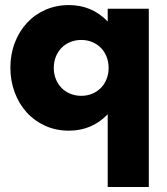

<svg xmlns="http://www.w3.org/2000/svg" viewBox="-20 -500 657 756"><path d="M20.9 -233.6Q20.9 -285.9 38 -330.9Q55 -375.9 85.5 -409.1Q115.9 -442.3 158.4 -461.1Q200.9 -480 251.4 -480Q341.8 -480 404.1 -415.5V-465.5H565.9V236.4H404.1V-50Q341.8 14.5 251.4 14.5Q200.9 14.5 158.4 -4.5Q115.9 -23.6 85.5 -57Q55 -90.5 38 -135.9Q20.9 -181.4 20.9 -233.6ZM191.8 -232.7Q191.8 -208.6 200 -188.4Q208.2 -168.2 222.5 -153.6Q236.8 -139.1 256.8 -130.9Q276.8 -122.7 300 -122.7Q323.2 -122.7 343 -130.9Q362.7 -139.1 377 -153.6Q391.4 -168.2 399.5 -188.4Q407.7 -208.6 407.7 -232.7Q407.7 -256.8 399.5 -277Q391.4 -297.3 377 -311.8Q362.7 -326.4 343 -334.5Q323.2 -342.7 300 -342.7Q276.8 -342.7 256.8 -334.5Q236.8 -326.4 222.5 -311.8Q208.2 -297.3 200 -277Q191.8 -256.8 191.8 -232.7Z"/></svg>

Font: Spartan ExtBd
Style: Regular
Weight: 800
Designer: Matt Bailey, Mirko Velimirovic
Foundry: Matt Bailey
Version: Version 1.005